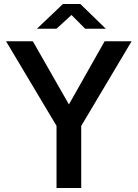

<svg xmlns="http://www.w3.org/2000/svg" viewBox="-20 -948 694 968"><path d="M389.5 -313V0H265V-313.5L10.5 -740H145.5L327.5 -421.5L507.5 -740H643.5ZM340.5 -872.5 264.5 -803H166L297.5 -928H385L513.5 -803H409.5Z"/></svg>

Font: 1883 Sans SemiBold
Style: Regular
Weight: 600
Designer: 1883 Sans project is a fork of Public Sans.
Version: Version 1.009